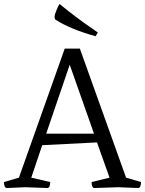

<svg xmlns="http://www.w3.org/2000/svg" viewBox="-33 -944 728 964"><path d="M124 -52 219 -30Q219 0 204 0Q201 0 93 -4L2 0Q-13 0 -13 -30L62 -52L292 -700H368L600 -52L675 -30Q675 0 660 0Q648 0 561 -4L442 0Q427 0 427 -30L517 -52L454 -229L179 -215ZM317 -619 199 -273H439ZM458 -781 447 -762Q321 -797 246 -845Q241 -848 241 -859Q241 -870 251 -894Q261 -918 266 -924Q358 -849 431 -800Z"/></svg>

Font: Mate
Style: Regular
Weight: 400
Designer: Eduardo Rodriguez Tunni
Foundry: Eduardo Rodriguez Tunni
Version: Version 1.002